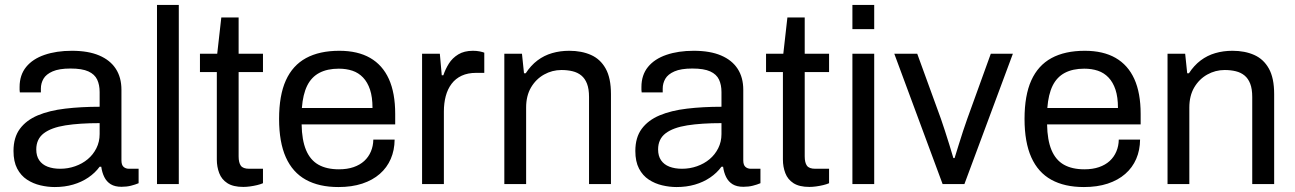

<svg xmlns="http://www.w3.org/2000/svg" viewBox="-20 -743 5227 775"><path d="M200.9 12Q172.5 12 143.1 5.1Q113.6 -1.8 89 -17.9Q64.3 -34.1 49.4 -62.4Q34.5 -90.8 34.5 -133.7Q34.5 -188.2 60.3 -223Q86.1 -257.8 132.6 -277.4Q179.1 -296.9 243.1 -304.5Q307 -312.1 382.2 -312.1V-371.6Q382.2 -400.6 372.2 -421.8Q362.2 -443.1 336.9 -454.7Q311.5 -466.4 264.4 -466.4Q218.6 -466.4 192.3 -454.8Q166.1 -443.3 155.5 -425Q145 -406.7 145 -385.4V-370H60.1Q59.1 -375 59.1 -380Q59.1 -385 59.1 -392Q59.1 -440.2 85.6 -472.8Q112.2 -505.3 159.9 -521.6Q207.7 -538 270.2 -538Q336.3 -538 380.5 -519.1Q424.7 -500.3 447.4 -465.4Q470.2 -430.4 470.2 -380.6V-95.9Q470.2 -76.9 478.9 -69.4Q487.6 -61.8 500.6 -61.8H539.5V-3.5Q525.8 2.3 508.7 6.6Q491.5 11 470.4 11Q443.9 11 427.1 0.7Q410.3 -9.7 401.1 -28.2Q391.9 -46.7 388.7 -70.1H382.2Q363.9 -45 336.5 -26.4Q309.1 -7.8 275 2.1Q241 12 200.9 12ZM222.8 -61.8Q254.6 -61.8 283.4 -72Q312.2 -82.1 334.1 -100.4Q356 -118.7 369.1 -144.7Q382.2 -170.7 382.2 -201.8V-246Q301.5 -246 244.2 -237Q186.9 -227.9 156.6 -204.8Q126.4 -181.6 126.4 -139.7Q126.4 -113.5 138.3 -96.1Q150.3 -78.6 172.1 -70.2Q194 -61.8 222.8 -61.8Z M613.7 0V-723H701.7V0Z M962.1 11.5Q921.3 11.5 897.9 -3.6Q874.5 -18.7 864.9 -44.2Q855.2 -69.6 855.2 -98.9V-452.2H787.1V-526H856.8L873.3 -672.5H943.2V-526H1041.5V-452.2H943.2V-111.8Q943.2 -86.6 952.1 -74.2Q961.1 -61.8 985.8 -61.8H1041.5V-3.5Q1031.5 0.9 1017.7 4.2Q1003.9 7.5 989.3 9.5Q974.7 11.5 962.1 11.5Z M1346.1 12Q1268 12 1214.6 -17.5Q1161.1 -47 1133.8 -108Q1106.5 -169 1106.5 -263Q1106.5 -358 1133.8 -418.5Q1161.1 -479 1215.2 -508.5Q1269.4 -538 1349.7 -538Q1423.9 -538 1474 -509.3Q1524.1 -480.5 1549.7 -424.1Q1575.2 -367.6 1575.2 -283.2V-240.8H1197.5Q1198.5 -177.6 1215.4 -137.2Q1232.4 -96.8 1265.4 -78.2Q1298.4 -59.6 1348 -59.6Q1381.5 -59.6 1407.1 -68.4Q1432.6 -77.2 1450.1 -93.1Q1467.6 -109.1 1477 -131.3Q1486.5 -153.5 1486.9 -179.4H1572.9Q1572.5 -136.8 1557.3 -101.6Q1542.1 -66.4 1513.1 -41.1Q1484.1 -15.7 1442.1 -1.8Q1400.1 12 1346.1 12ZM1198.5 -307.1H1483.6Q1483.6 -351.1 1473.6 -381.2Q1463.5 -411.3 1445.4 -430.2Q1427.4 -449.1 1402.6 -457.5Q1377.9 -465.8 1347.4 -465.8Q1301.1 -465.8 1269.1 -448.9Q1237.1 -432 1219.8 -397Q1202.6 -361.9 1198.5 -307.1Z M1683.7 0V-526H1755.4L1763.1 -439.3H1769.6Q1777.8 -463.9 1791.8 -486.3Q1805.8 -508.7 1829.8 -523.4Q1853.7 -538 1889 -538Q1904.1 -538 1916.4 -535.5Q1928.8 -532.9 1934.8 -530.4V-448.9H1902Q1868.2 -448.9 1843.5 -437.4Q1818.8 -425.9 1802.8 -404.7Q1786.8 -383.5 1779.2 -354.9Q1771.7 -326.3 1771.7 -292.6V0Z M2015.7 0V-526H2086.9L2095.1 -447.3H2102.1Q2122.8 -479.1 2149.6 -499.2Q2176.4 -519.3 2208.6 -528.6Q2240.8 -538 2277.9 -538Q2327.9 -538 2365.7 -521.1Q2403.5 -504.3 2424.8 -466.1Q2446.1 -428 2446.1 -363.3V0H2357.6V-351.4Q2357.6 -384 2349.5 -405Q2341.4 -426 2326.6 -438.2Q2311.8 -450.4 2291.2 -455.4Q2270.7 -460.4 2246.4 -460.4Q2208.8 -460.4 2176.1 -442.1Q2143.4 -423.8 2123.5 -390.1Q2103.7 -356.3 2103.7 -309.2V0Z M2710.9 12Q2682.5 12 2653.1 5.1Q2623.6 -1.8 2599 -17.9Q2574.3 -34.1 2559.4 -62.4Q2544.5 -90.8 2544.5 -133.7Q2544.5 -188.2 2570.3 -223Q2596.1 -257.8 2642.6 -277.4Q2689.1 -296.9 2753.1 -304.5Q2817 -312.1 2892.2 -312.1V-371.6Q2892.2 -400.6 2882.2 -421.8Q2872.2 -443.1 2846.9 -454.7Q2821.5 -466.4 2774.4 -466.4Q2728.6 -466.4 2702.3 -454.8Q2676.1 -443.3 2665.5 -425Q2655 -406.7 2655 -385.4V-370H2570.1Q2569.1 -375 2569.1 -380Q2569.1 -385 2569.1 -392Q2569.1 -440.2 2595.6 -472.8Q2622.2 -505.3 2669.9 -521.6Q2717.7 -538 2780.2 -538Q2846.3 -538 2890.5 -519.1Q2934.7 -500.3 2957.4 -465.4Q2980.2 -430.4 2980.2 -380.6V-95.9Q2980.2 -76.9 2988.9 -69.4Q2997.6 -61.8 3010.6 -61.8H3049.5V-3.5Q3035.8 2.3 3018.7 6.6Q3001.5 11 2980.4 11Q2953.9 11 2937.1 0.7Q2920.3 -9.7 2911.1 -28.2Q2901.9 -46.7 2898.7 -70.1H2892.2Q2873.9 -45 2846.5 -26.4Q2819.1 -7.8 2785 2.1Q2751 12 2710.9 12ZM2732.8 -61.8Q2764.6 -61.8 2793.4 -72Q2822.2 -82.1 2844.1 -100.4Q2866 -118.7 2879.1 -144.7Q2892.2 -170.7 2892.2 -201.8V-246Q2811.5 -246 2754.2 -237Q2696.9 -227.9 2666.6 -204.8Q2636.4 -181.6 2636.4 -139.7Q2636.4 -113.5 2648.3 -96.1Q2660.3 -78.6 2682.1 -70.2Q2704 -61.8 2732.8 -61.8Z M3247.1 11.5Q3206.3 11.5 3182.9 -3.6Q3159.5 -18.7 3149.9 -44.2Q3140.2 -69.6 3140.2 -98.9V-452.2H3072.1V-526H3141.8L3158.3 -672.5H3228.2V-526H3326.5V-452.2H3228.2V-111.8Q3228.2 -86.6 3237.1 -74.2Q3246.1 -61.8 3270.8 -61.8H3326.5V-3.5Q3316.5 0.9 3302.7 4.2Q3288.9 7.5 3274.3 9.5Q3259.7 11.5 3247.1 11.5Z M3420.7 -625.4V-723H3508.7V-625.4ZM3420.7 0V-526H3508.7V0Z M3784.8 0 3589.8 -526H3682.4L3778 -263.3Q3784.9 -244.4 3793.9 -215.9Q3802.8 -187.4 3812.3 -157.9Q3821.8 -128.3 3828.2 -105.1H3833.2Q3840.1 -127.2 3849.1 -156.5Q3858 -185.8 3867.6 -214.6Q3877.3 -243.4 3884.3 -263.3L3979.3 -526H4068.4L3872.8 0Z M4355.1 12Q4277 12 4223.6 -17.5Q4170.1 -47 4142.8 -108Q4115.5 -169 4115.5 -263Q4115.5 -358 4142.8 -418.5Q4170.1 -479 4224.2 -508.5Q4278.4 -538 4358.7 -538Q4432.9 -538 4483 -509.3Q4533.1 -480.5 4558.7 -424.1Q4584.2 -367.6 4584.2 -283.2V-240.8H4206.5Q4207.5 -177.6 4224.4 -137.2Q4241.4 -96.8 4274.4 -78.2Q4307.4 -59.6 4357 -59.6Q4390.5 -59.6 4416.1 -68.4Q4441.6 -77.2 4459.1 -93.1Q4476.6 -109.1 4486 -131.3Q4495.5 -153.5 4495.9 -179.4H4581.9Q4581.5 -136.8 4566.3 -101.6Q4551.1 -66.4 4522.1 -41.1Q4493.1 -15.7 4451.1 -1.8Q4409.1 12 4355.1 12ZM4207.5 -307.1H4492.6Q4492.6 -351.1 4482.6 -381.2Q4472.5 -411.3 4454.4 -430.2Q4436.4 -449.1 4411.6 -457.5Q4386.9 -465.8 4356.4 -465.8Q4310.1 -465.8 4278.1 -448.9Q4246.1 -432 4228.8 -397Q4211.6 -361.9 4207.5 -307.1Z M4692.7 0V-526H4763.9L4772.1 -447.3H4779.1Q4799.8 -479.1 4826.6 -499.2Q4853.4 -519.3 4885.6 -528.6Q4917.8 -538 4954.9 -538Q5004.9 -538 5042.7 -521.1Q5080.5 -504.3 5101.8 -466.1Q5123.1 -428 5123.1 -363.3V0H5034.6V-351.4Q5034.6 -384 5026.5 -405Q5018.4 -426 5003.6 -438.2Q4988.8 -450.4 4968.2 -455.4Q4947.7 -460.4 4923.4 -460.4Q4885.8 -460.4 4853.1 -442.1Q4820.4 -423.8 4800.5 -390.1Q4780.7 -356.3 4780.7 -309.2V0Z"/></svg>

Font: Archivo SemiBold
Style: Regular
Weight: 600
Designer: Hector Gatti
Foundry: Omnibus-Type
Version: Version 2.001